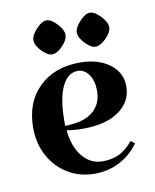

<svg xmlns="http://www.w3.org/2000/svg" viewBox="-63 -525 470 584"><g transform="rotate(-10 172.5 -233.5)"><path d="M308 -70 320 -61Q297 -28 261.5 -9.5Q226 9 184 9Q138 9 101.5 -13Q65 -35 44 -73.5Q23 -112 23 -161Q23 -239 70.5 -285.5Q118 -332 197 -332Q253 -332 288.5 -305.5Q324 -279 324 -237Q324 -189 283.5 -160.5Q243 -132 173 -132Q145 -132 122 -136Q127 -84 152 -54Q177 -24 214 -24Q243 -24 265 -34.5Q287 -45 308 -70ZM120 -166V-150Q131 -150 147 -152Q189 -157 211.5 -179.5Q234 -202 234 -239Q234 -269 220.5 -288.5Q207 -308 186 -308Q155 -308 137.5 -270.5Q120 -233 120 -166ZM119 -476Q134 -476 151.5 -457Q169 -438 169 -423Q169 -407 151.5 -389Q134 -371 119 -371Q105 -371 87.5 -389Q70 -407 70 -423Q70 -438 87.5 -457Q105 -476 119 -476ZM253 -476Q268 -476 286 -457Q304 -438 304 -423Q304 -407 286 -389Q268 -371 253 -371Q239 -371 221.5 -389.5Q204 -408 204 -423Q204 -438 221.5 -457Q239 -476 253 -476Z"/></g></svg>

Font: Katibeh
Style: Regular
Weight: 400
Designer: Arabic design by Kourosh Beigpour, Latin design by Eduardo Tunni, engineering by Lasse Fister
Version: Version 1.000